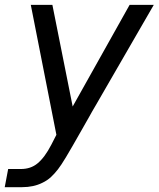

<svg xmlns="http://www.w3.org/2000/svg" viewBox="-24 -567 657 795"><path d="M9.8 132.8H62.5Q103 132.8 130.9 109.9Q161.1 85.4 188.5 32.2L209.5 -8.8L103.5 -546.9H192.9L276.9 -126L512.7 -546.9H612.8L398.4 -175.8Q382.3 -147.5 373 -131.8Q363.8 -116.2 358.6 -107.2Q353.5 -98.1 350.8 -93.3Q348.1 -88.4 344.7 -82.3Q341.3 -76.2 335.2 -65.7Q329.1 -55.2 317.9 -35.2Q293 8.8 276.6 37.1Q260.3 65.4 249.3 83.7Q238.3 102.1 230.7 113.3Q223.1 124.5 215.8 134.3Q202.6 151.4 187.3 165.8Q171.9 180.2 151.4 189.9Q115.2 208 67.9 208H-4.4Z"/></svg>

Font: Hack
Style: Italic
Weight: 400
Italic angle: -11°
Monospace: yes
Designer: Christopher Simpkins
Foundry: Christopher Simpkins
Version: Version 2.019; ttfautohint (v1.4.1) -l 4 -r 80 -G 350 -x 0 -